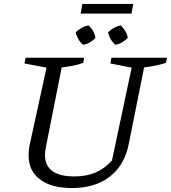

<svg xmlns="http://www.w3.org/2000/svg" viewBox="-20 -944 867 974"><path d="M345 10Q240 10 182.5 -34Q125 -78 125 -156Q125 -165 126 -176Q127 -187 129 -202L216 -601L104 -622L110 -651H407L402 -625Q380 -617 354 -611.5Q328 -606 293 -602L213 -199Q211 -186 209.5 -176Q208 -166 208 -159Q208 -104 245.5 -76.5Q283 -49 357 -49Q418 -49 464 -68.5Q510 -88 548 -130L648 -601L540 -622L545 -651H827L822 -625Q800 -618 772.5 -612Q745 -606 711 -602L633 -213Q612 -106 537 -48Q462 10 345 10ZM389 -875 398 -924H656L647 -875ZM401 -717Q387 -729 377.5 -745.5Q368 -762 364 -780Q377 -793 394 -802.5Q411 -812 429 -815Q443 -803 452.5 -786Q462 -769 464 -752Q453 -739 436 -729Q419 -719 401 -717ZM565 -717Q551 -729 541.5 -745.5Q532 -762 528 -780Q541 -793 558 -802.5Q575 -812 593 -815Q606 -802 616 -785.5Q626 -769 628 -752Q616 -739 599 -729Q582 -719 565 -717Z"/></svg>

Font: Piazzolla 24pt
Style: Italic
Weight: 400
Italic angle: -11.3°
Designer: Juan Pablo del Peral
Foundry: Huerta Tipografica
Version: Version 2.005